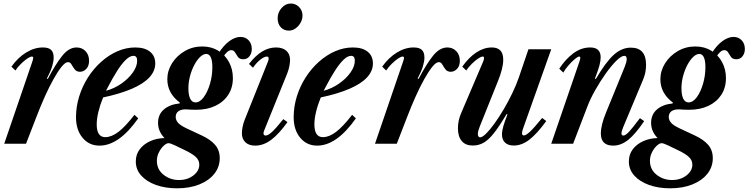

<svg xmlns="http://www.w3.org/2000/svg" viewBox="-20 -798 4156 1066"><path d="M3.5 0 159.5 -456Q162 -463.5 163.2 -468.5Q164.5 -473.5 164.5 -476.5Q164.5 -484 157 -484Q147.5 -484 130.8 -472.5Q114 -461 96 -443.2Q78 -425.5 65.5 -406.5L43.5 -428Q79.5 -478.5 125.2 -506.5Q171 -534.5 218 -534.5Q249.5 -534.5 263.8 -521Q278 -507.5 278 -478Q278 -458 269.5 -429.5Q261 -401 240 -361.5L245.5 -360Q288.5 -442 325.5 -488.2Q362.5 -534.5 405 -534.5Q435 -534.5 454.8 -514Q474.5 -493.5 474.5 -460.5Q474.5 -431.5 459 -415.5Q443.5 -399.5 424.5 -399.5Q405 -399.5 394.8 -413Q384.5 -426.5 377.2 -439.8Q370 -453 357.5 -453Q342.5 -453 321.8 -427.2Q301 -401.5 277 -358.5Q253 -315.5 229.2 -262.5Q205.5 -209.5 184.5 -155L124.5 0Z M532.5 10.5Q474.5 10.5 438.2 -33.2Q402 -77 402 -147Q402 -206.5 419.8 -263.2Q437.5 -320 469 -369Q500.5 -418 542.2 -455.2Q584 -492.5 632.2 -513.5Q680.5 -534.5 731 -534.5Q783.5 -534.5 812.8 -511Q842 -487.5 842 -446Q842 -404 809.8 -368.8Q777.5 -333.5 713 -305.5Q648.5 -277.5 552.5 -257Q535.5 -215.5 526.2 -177Q517 -138.5 517 -107.5Q517 -36.5 564.5 -36.5Q599 -36.5 637.8 -66Q676.5 -95.5 726.5 -160.5L747.5 -141Q641 10.5 532.5 10.5ZM568.5 -294Q613.5 -306 653 -333.2Q692.5 -360.5 717 -394.8Q741.5 -429 741.5 -461Q741.5 -488 721 -488Q701 -488 678 -465.5Q655 -443 630.2 -404Q605.5 -365 580 -316Z M1194 -502.5Q1221.5 -546.5 1253.5 -569.8Q1285.5 -593 1315 -593Q1343 -593 1360.5 -574.2Q1378 -555.5 1378 -526Q1378 -502.5 1365.2 -485.8Q1352.5 -469 1330.5 -469Q1310 -469 1301 -481.8Q1292 -494.5 1285 -507Q1278 -519.5 1263.5 -519.5Q1253 -519.5 1241.8 -509.8Q1230.5 -500 1216 -478ZM973.5 201.5Q1021 201.5 1053.8 176Q1086.5 150.5 1086.5 116.5Q1086.5 90.5 1065.5 72Q1044.5 53.5 1005 35L950 8.5Q925.5 -3 916 -3Q904 -3 888.8 11.2Q873.5 25.5 862.2 47.8Q851 70 851 94.5Q851 143 888 172.2Q925 201.5 973.5 201.5ZM1065.5 -229.5Q1090 -229.5 1111.2 -258.5Q1132.5 -287.5 1145.8 -332.5Q1159 -377.5 1159 -424.5Q1159 -461.5 1150.2 -480Q1141.5 -498.5 1125 -498.5Q1108.5 -498.5 1091 -481.8Q1073.5 -465 1058.8 -437.2Q1044 -409.5 1035 -375.5Q1026 -341.5 1026 -307.5Q1026 -270.5 1036 -250Q1046 -229.5 1065.5 -229.5ZM962.5 247.5Q898 247.5 846.2 229Q794.5 210.5 764.2 177Q734 143.5 734 98.5Q734 59.5 755.8 30.8Q777.5 2 813.8 -14.2Q850 -30.5 893.5 -31.5Q857.5 -68.5 857.5 -115.5Q857.5 -163 890.5 -190.8Q923.5 -218.5 976.5 -223.5L979 -228Q909 -280 909 -358Q909 -405.5 935.2 -447Q961.5 -488.5 1005.5 -514.2Q1049.5 -540 1103 -540Q1153.5 -540 1191.8 -516.5Q1230 -493 1251.5 -453.2Q1273 -413.5 1273 -364.5Q1273 -311 1247.2 -271.5Q1221.5 -232 1175.5 -210.2Q1129.5 -188.5 1068 -188.5Q1048.5 -188.5 1037.5 -189.2Q1026.5 -190 1018.5 -190.5Q989.5 -192.5 972.5 -181.8Q955.5 -171 955.5 -148Q955.5 -132.5 967.5 -117.5Q979.5 -102.5 1016.5 -85L1100 -46Q1148.5 -23.5 1174.2 6.2Q1200 36 1200 80Q1200 129 1170 166.8Q1140 204.5 1086.8 226Q1033.5 247.5 962.5 247.5Z M1397 10.5Q1362 10.5 1342.5 -8Q1323 -26.5 1323 -58.5Q1323 -72 1326.8 -92.5Q1330.5 -113 1338.5 -133L1467.5 -455.5Q1470.5 -462.5 1471 -466.8Q1471.5 -471 1471.5 -474Q1471.5 -484 1461.5 -484Q1447 -484 1425.2 -466.8Q1403.5 -449.5 1384.5 -422L1362.5 -443Q1397 -488 1434.2 -511.2Q1471.5 -534.5 1512 -534.5Q1549.5 -534.5 1570 -516Q1590.5 -497.5 1590.5 -465Q1590.5 -452 1586.8 -431.8Q1583 -411.5 1575 -391L1446.5 -73Q1444 -66.5 1443.5 -63.5Q1443 -60.5 1443 -58Q1443 -45.5 1455 -45.5Q1468.5 -45.5 1490.2 -65.5Q1512 -85.5 1553 -136.5L1576 -120Q1527.5 -52.5 1484.8 -21Q1442 10.5 1397 10.5ZM1584.5 -628Q1556 -628 1538.8 -646.8Q1521.5 -665.5 1521.5 -696.5Q1521.5 -729 1543.5 -753.8Q1565.5 -778.5 1594.5 -778.5Q1621.5 -778.5 1640.5 -759Q1659.5 -739.5 1659.5 -712Q1659.5 -691 1648.8 -671.8Q1638 -652.5 1620.8 -640.2Q1603.5 -628 1584.5 -628Z M1741 10.5Q1683 10.5 1646.8 -33.2Q1610.5 -77 1610.5 -147Q1610.5 -206.5 1628.2 -263.2Q1646 -320 1677.5 -369Q1709 -418 1750.8 -455.2Q1792.5 -492.5 1840.8 -513.5Q1889 -534.5 1939.5 -534.5Q1992 -534.5 2021.2 -511Q2050.5 -487.5 2050.5 -446Q2050.5 -404 2018.2 -368.8Q1986 -333.5 1921.5 -305.5Q1857 -277.5 1761 -257Q1744 -215.5 1734.8 -177Q1725.5 -138.5 1725.5 -107.5Q1725.5 -36.5 1773 -36.5Q1807.5 -36.5 1846.2 -66Q1885 -95.5 1935 -160.5L1956 -141Q1849.5 10.5 1741 10.5ZM1777 -294Q1822 -306 1861.5 -333.2Q1901 -360.5 1925.5 -394.8Q1950 -429 1950 -461Q1950 -488 1929.5 -488Q1909.5 -488 1886.5 -465.5Q1863.5 -443 1838.8 -404Q1814 -365 1788.5 -316Z M2062 0 2218 -456Q2220.5 -463.5 2221.8 -468.5Q2223 -473.5 2223 -476.5Q2223 -484 2215.5 -484Q2206 -484 2189.2 -472.5Q2172.5 -461 2154.5 -443.2Q2136.5 -425.5 2124 -406.5L2102 -428Q2138 -478.5 2183.8 -506.5Q2229.5 -534.5 2276.5 -534.5Q2308 -534.5 2322.2 -521Q2336.5 -507.5 2336.5 -478Q2336.5 -458 2328 -429.5Q2319.5 -401 2298.5 -361.5L2304 -360Q2347 -442 2384 -488.2Q2421 -534.5 2463.5 -534.5Q2493.5 -534.5 2513.2 -514Q2533 -493.5 2533 -460.5Q2533 -431.5 2517.5 -415.5Q2502 -399.5 2483 -399.5Q2463.5 -399.5 2453.2 -413Q2443 -426.5 2435.8 -439.8Q2428.5 -453 2416 -453Q2401 -453 2380.2 -427.2Q2359.5 -401.5 2335.5 -358.5Q2311.5 -315.5 2287.8 -262.5Q2264 -209.5 2243 -155L2183 0Z M2832.5 10Q2801 10 2784 -6.2Q2767 -22.5 2767 -52Q2767 -71 2774.5 -97Q2782 -123 2797.5 -163L2792.5 -164.5Q2752.5 -97 2722.5 -59Q2692.5 -21 2665 -5.5Q2637.5 10 2604.5 10Q2565 10 2543.8 -14.8Q2522.5 -39.5 2522.5 -86Q2522.5 -128 2539.5 -168L2662.5 -456Q2665 -461.5 2666.2 -467Q2667.5 -472.5 2667.5 -476.5Q2667.5 -484 2660 -484Q2650.5 -484 2633.8 -472.5Q2617 -461 2599.2 -443.2Q2581.5 -425.5 2568.5 -406.5L2546.5 -428Q2583.5 -480 2625.2 -507.2Q2667 -534.5 2710.5 -534.5Q2741.5 -534.5 2757.8 -518Q2774 -501.5 2774 -466.5Q2774 -442.5 2766.5 -412.8Q2759 -383 2745 -348.5L2644 -96.5Q2639 -84 2636 -73.2Q2633 -62.5 2633 -54.5Q2633 -46 2636.2 -40.8Q2639.5 -35.5 2645 -35.5Q2658 -35.5 2679.2 -56.5Q2700.5 -77.5 2726 -113Q2751.5 -148.5 2777.2 -192.2Q2803 -236 2825 -282Q2847 -328 2861 -369L2914 -524.5H3040.5L2887 -92.5Q2878.5 -71 2878.5 -58Q2878.5 -46 2888.5 -46Q2900.5 -46 2923.8 -68Q2947 -90 2990 -143L3013 -126Q2960 -53.5 2918.2 -21.8Q2876.5 10 2832.5 10Z M3384.5 10.5Q3316 10.5 3316 -57Q3316 -104 3345.5 -175L3448.5 -427Q3459.5 -455 3459.5 -470Q3459.5 -488 3446.5 -488Q3429.5 -488 3401.8 -460.5Q3374 -433 3343 -389.5Q3312 -346 3284.5 -297.2Q3257 -248.5 3241 -206L3162 0H3040.5L3197 -456Q3199.5 -464.5 3200.8 -469Q3202 -473.5 3202 -476.5Q3202 -484 3195.5 -484Q3188 -484 3170.8 -469.5Q3153.5 -455 3135.8 -434.5Q3118 -414 3107.5 -395L3085 -416.5Q3119 -469 3163 -501.8Q3207 -534.5 3257 -534.5Q3315 -534.5 3315 -479.5Q3315 -461 3308 -434.2Q3301 -407.5 3283 -361.5L3288.5 -360Q3343.5 -454 3387.8 -493.8Q3432 -533.5 3482.5 -533.5Q3567 -533.5 3567 -438Q3567 -394.5 3550.5 -356L3440 -92Q3435.5 -81 3433 -72Q3430.5 -63 3430.5 -57.5Q3430.5 -45.5 3441 -45.5Q3453.5 -45.5 3473.5 -67.5Q3493.5 -89.5 3533 -142L3556.5 -125.5Q3507.5 -53 3467.5 -21.2Q3427.5 10.5 3384.5 10.5Z M3931.5 -502.5Q3959 -546.5 3991 -569.8Q4023 -593 4052.5 -593Q4080.5 -593 4098 -574.2Q4115.5 -555.5 4115.5 -526Q4115.5 -502.5 4102.8 -485.8Q4090 -469 4068 -469Q4047.5 -469 4038.5 -481.8Q4029.5 -494.5 4022.5 -507Q4015.5 -519.5 4001 -519.5Q3990.5 -519.5 3979.2 -509.8Q3968 -500 3953.5 -478ZM3711 201.5Q3758.5 201.5 3791.2 176Q3824 150.5 3824 116.5Q3824 90.5 3803 72Q3782 53.5 3742.5 35L3687.5 8.5Q3663 -3 3653.5 -3Q3641.5 -3 3626.2 11.2Q3611 25.5 3599.8 47.8Q3588.5 70 3588.5 94.5Q3588.5 143 3625.5 172.2Q3662.5 201.5 3711 201.5ZM3803 -229.5Q3827.5 -229.5 3848.8 -258.5Q3870 -287.5 3883.2 -332.5Q3896.5 -377.5 3896.5 -424.5Q3896.5 -461.5 3887.8 -480Q3879 -498.5 3862.5 -498.5Q3846 -498.5 3828.5 -481.8Q3811 -465 3796.2 -437.2Q3781.5 -409.5 3772.5 -375.5Q3763.5 -341.5 3763.5 -307.5Q3763.5 -270.5 3773.5 -250Q3783.5 -229.5 3803 -229.5ZM3700 247.5Q3635.5 247.5 3583.8 229Q3532 210.5 3501.8 177Q3471.5 143.5 3471.5 98.5Q3471.5 59.5 3493.2 30.8Q3515 2 3551.2 -14.2Q3587.5 -30.5 3631 -31.5Q3595 -68.5 3595 -115.5Q3595 -163 3628 -190.8Q3661 -218.5 3714 -223.5L3716.5 -228Q3646.5 -280 3646.5 -358Q3646.5 -405.5 3672.8 -447Q3699 -488.5 3743 -514.2Q3787 -540 3840.5 -540Q3891 -540 3929.2 -516.5Q3967.5 -493 3989 -453.2Q4010.5 -413.5 4010.5 -364.5Q4010.5 -311 3984.8 -271.5Q3959 -232 3913 -210.2Q3867 -188.5 3805.5 -188.5Q3786 -188.5 3775 -189.2Q3764 -190 3756 -190.5Q3727 -192.5 3710 -181.8Q3693 -171 3693 -148Q3693 -132.5 3705 -117.5Q3717 -102.5 3754 -85L3837.5 -46Q3886 -23.5 3911.8 6.2Q3937.5 36 3937.5 80Q3937.5 129 3907.5 166.8Q3877.5 204.5 3824.2 226Q3771 247.5 3700 247.5Z"/></svg>

Font: Libre Caslon Condensed
Style: Italic
Weight: 400
Italic angle: -22.583°
Designer: Pablo Impallari, Rodrigo Fuenzalida, Katja Schimmel, Ertekin Erdin
Foundry: Pablo Impallari, Rodrigo Fuenzalida
Version: Version 2.000;gftools[0.9.33]